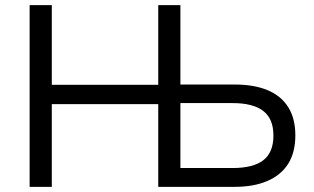

<svg xmlns="http://www.w3.org/2000/svg" viewBox="-20 -725 1218 745"><path d="M95 0V-705H181V-396H594V-705H680V-397H891Q966 -397 1018.5 -375Q1071 -353 1098.5 -309Q1126 -265 1126 -200Q1126 -134 1098.5 -90Q1071 -46 1018 -23Q965 0 891 0H594V-321H181V0ZM680 -73H882Q963 -73 1002 -103.5Q1041 -134 1041 -199Q1041 -264 1001.5 -294.5Q962 -325 882 -325H680Z"/></svg>

Font: Nunito Sans 10pt
Style: Regular
Weight: 400
Designer: Vernon Adams
Foundry: Vernon Adams
Version: Version 3.101;gftools[0.9.27]